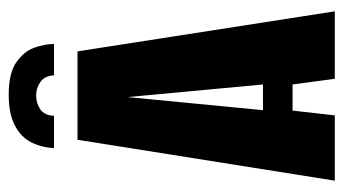

<svg xmlns="http://www.w3.org/2000/svg" viewBox="-194 -595 789 441"><g transform="rotate(-90 200.5 -374.5)"><path d="M203 -749Q253 -749 278 -731.5Q303 -714 311.5 -690Q320 -666 320 -645H248Q247 -666 233 -676Q219 -686 202 -686Q184 -686 170 -676.5Q156 -667 155 -645H81Q82 -673 94 -697Q106 -721 133 -735Q160 -749 203 -749ZM6 0 100 -591H303L395 0H240L227 -97H167L156 0ZM168 -165H227L198 -476Z"/></g></svg>

Font: Alumni Sans Thin ExtraBold
Style: Regular
Weight: 800
Version: Version 1.018